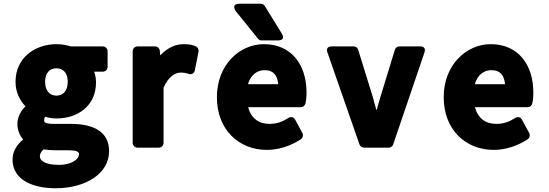

<svg xmlns="http://www.w3.org/2000/svg" viewBox="-20 -764 2932 1026"><path d="M193 72C193 60 198 48 213 34C231 37 250 39 273 39H340C397 39 402 48 402 63C402 82 369 117 294 117C217 117 193 92 193 72ZM47 89C47 198 157 242 276 242C441 242 563 162 563 44C563 -61 479 -102 358 -102H271C213 -102 216 -114 216 -122C216 -132 218 -135 222 -140C242 -134 263 -131 282 -131C395 -131 493 -198 493 -323C493 -344 490 -362 483 -381H530C541 -381 555 -391 555 -406V-491C555 -502 545 -516 530 -516H358C337 -523 310 -528 282 -528C169 -528 63 -457 63 -327C63 -272 86 -227 116 -196C94 -174 73 -141 73 -102C73 -68 85 -40 104 -19C69 10 47 46 47 89ZM282 -253C249 -253 221 -275 221 -327C221 -377 248 -399 282 -399C315 -399 342 -377 342 -327C342 -275 314 -253 282 -253Z M689 0C689 11 699 25 714 25H829C840 25 854 15 854 0V-295C881 -358 919 -376 945 -376C964 -376 973 -374 989 -369C1009 -363 1019 -377 1021 -388L1041 -488C1043 -498 1038 -511 1027 -516C1008 -525 987 -528 960 -528C915 -528 872 -506 836 -468L834 -493C833 -505 822 -516 809 -516H714C703 -516 689 -506 689 -491Z M1139 -245C1139 -70 1257 37 1406 37C1474 37 1538 13 1588 -20C1598 -27 1602 -42 1596 -53L1557 -125C1549 -140 1533 -141 1522 -134C1489 -113 1458 -102 1421 -102C1362 -102 1322 -132 1306 -191H1588C1598 -191 1609 -199 1612 -210C1616 -225 1618 -246 1618 -270C1618 -416 1539 -528 1390 -528C1260 -528 1139 -417 1139 -245ZM1305 -314C1320 -365 1355 -389 1393 -389C1438 -389 1461 -367 1467 -314ZM1359 -557C1364 -551 1370 -548 1378 -548H1464C1512 -548 1485 -586 1485 -586L1395 -732C1391 -739 1383 -744 1374 -744H1260C1210 -744 1241 -703 1241 -703Z M1901 8C1904 17 1914 25 1925 25H2058C2067 25 2077 19 2081 8L2248 -483C2260 -519 2225 -516 2225 -516H2114C2104 -516 2093 -509 2090 -498L2012 -243C2005 -220 1999 -199 1992 -174C1985 -197 1979 -220 1973 -243L1894 -498C1891 -508 1882 -516 1871 -516H1754C1715 -516 1730 -483 1730 -483Z M2351 -245C2351 -70 2469 37 2618 37C2686 37 2750 13 2800 -20C2810 -27 2814 -42 2808 -53L2769 -125C2761 -140 2745 -141 2734 -134C2701 -113 2670 -102 2633 -102C2574 -102 2534 -132 2518 -191H2800C2810 -191 2821 -199 2824 -210C2828 -225 2830 -246 2830 -270C2830 -416 2751 -528 2602 -528C2472 -528 2351 -417 2351 -245ZM2517 -314C2532 -365 2567 -389 2605 -389C2650 -389 2673 -367 2679 -314Z"/></svg>

Font: Falling Sky
Style: Blk
Weight: 900
Designer: Paul D. Hunt
Foundry: Adobe Systems Incorporated
Version: Version 1.02